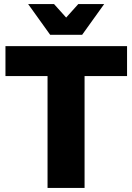

<svg xmlns="http://www.w3.org/2000/svg" viewBox="-20 -929 654 949"><path d="M7 -701H608V-553H398V0H215V-553H7ZM386 -757H228L119 -909H247L353 -791H261L367 -909H495Z"/></svg>

Font: Alexandria
Style: Bold
Weight: 700
Designer: Mohamed Gaber
Foundry: Kief Type Foundry
Version: Version 5.100